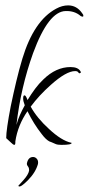

<svg xmlns="http://www.w3.org/2000/svg" viewBox="-20 -535 330 713"><path d="M33 3Q29 3 17 -9L3 -22Q3 -53 20 -141Q30 -189 40.5 -233Q51 -277 63 -317Q106 -459 189 -503Q211 -515 233 -515Q265 -515 285 -486L289 -480Q290 -475 289 -474Q287 -472 284 -474Q281 -474 279 -476Q257 -495 224 -494Q160 -493 103 -338Q57 -210 41 -71Q46 -90 54 -108Q62 -126 72 -144Q66 -159 66 -169Q66 -181 71 -181Q76 -181 82 -164V-163Q96 -186 110.5 -205.5Q125 -225 141 -240Q188 -286 242 -286Q270 -286 279 -270Q282 -265 278 -264Q274 -261 271 -266Q268 -271 259 -271Q226 -271 169 -220Q125 -181 94 -139Q117 -97 162 -56Q208 -13 244 -5Q246 -5 246 -4Q246 3 208 3Q194 3 187 0L171 -7Q165 -9 163 -10Q150 -17 135 -37Q105 -75 82 -122Q46 -70 37 -10V-6Q37 3 33 3ZM50 157Q48 156 48 155Q48 155 67 134Q85 114 88 99V96Q88 88 83.5 82.5Q79 77 80 71Q85 48 103 48Q111 48 117 55Q123 62 121 74Q112 106 83 135Q57 161 50 157Z"/></svg>

Font: Lovers Quarrel
Style: Regular
Weight: 400
Designer: Robert E. Leuschke
Foundry: Robert E. Leuschke
Version: Version 1.010; ttfautohint (v1.8.3)